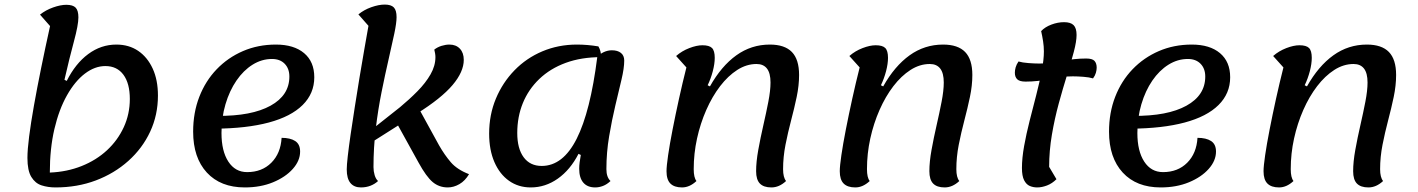

<svg xmlns="http://www.w3.org/2000/svg" viewBox="-20 -795 6202 840"><path d="M223 25Q190 25 162 16Q134 7 117 -21Q100 -49 100 -104Q100 -140 107.5 -198.5Q115 -257 128.5 -333Q142 -409 160 -497.5Q178 -586 199 -681L155 -731Q180 -751 212.5 -762.5Q245 -774 270 -774Q299 -774 311 -761.5Q323 -749 323 -719Q323 -686 303.5 -614Q284 -542 262 -446L272 -441Q310 -517 366 -558.5Q422 -600 489 -600Q544 -600 584.5 -572.5Q625 -545 648 -495Q671 -445 671 -377Q671 -292 637 -219Q603 -146 541.5 -91Q480 -36 399 -5.5Q318 25 223 25ZM198 -40Q273 -43 337 -68.5Q401 -94 448 -137.5Q495 -181 521.5 -238.5Q548 -296 548 -362Q548 -430 520 -468Q492 -506 441 -506Q395 -506 351.5 -473Q308 -440 273 -378Q238 -316 218 -230.5Q198 -145 198 -40Z M1051 25Q945 25 885 -40Q825 -105 825 -219Q825 -302 852 -371.5Q879 -441 928 -492Q977 -543 1043 -571.5Q1109 -600 1187 -600Q1266 -600 1310.5 -562.5Q1355 -525 1355 -457Q1355 -386 1304 -335.5Q1253 -285 1156 -259Q1059 -233 920 -232L932 -288Q1081 -287 1163.5 -332.5Q1246 -378 1246 -460Q1246 -495 1225.5 -516Q1205 -537 1170 -537Q1125 -537 1085 -512Q1045 -487 1014.5 -442.5Q984 -398 966.5 -339Q949 -280 949 -213Q949 -134 979 -88Q1009 -42 1061 -42Q1126 -42 1167 -83Q1208 -124 1212 -192Q1250 -192 1271.5 -178Q1293 -164 1293 -132Q1293 -92 1261 -56Q1229 -20 1174.5 2.5Q1120 25 1051 25Z M1580 -156 1591 -216 1730 -326Q1771 -360 1806.5 -396Q1842 -432 1863.5 -469.5Q1885 -507 1885 -545Q1885 -553 1883.5 -561.5Q1882 -570 1880 -578Q1894 -589 1912 -594.5Q1930 -600 1946 -600Q1975 -600 1992 -582Q2009 -564 2009 -533Q2009 -481 1960 -423Q1911 -365 1804 -298ZM1559 25Q1529 25 1513 5.5Q1497 -14 1497 -54Q1497 -72 1501.5 -112Q1506 -152 1514 -207Q1522 -262 1532 -325.5Q1542 -389 1552.5 -453.5Q1563 -518 1573.5 -577Q1584 -636 1592 -682L1548 -732Q1572 -752 1604.5 -763.5Q1637 -775 1663 -775Q1691 -775 1703 -762.5Q1715 -750 1715 -720Q1715 -695 1705 -647.5Q1695 -600 1680 -535Q1665 -470 1649.5 -393Q1634 -316 1624 -232.5Q1614 -149 1614 -64Q1614 -46 1619 -29Q1624 -12 1634 -3Q1620 10 1601 17.5Q1582 25 1559 25ZM1939 25Q1901 25 1873 1.5Q1845 -22 1811 -84L1706 -274L1800 -343L1901 -159Q1925 -117 1952.5 -85Q1980 -53 2032 -33Q2015 -4 1990 10.5Q1965 25 1939 25Z M2302 25Q2248 25 2207 -4Q2166 -33 2143 -86Q2120 -139 2120 -210Q2120 -293 2149.5 -363.5Q2179 -434 2231 -487.5Q2283 -541 2353 -570.5Q2423 -600 2504 -600Q2550 -600 2598 -592Q2604 -582 2607 -570Q2610 -558 2610 -545Q2523 -545 2455 -520Q2387 -495 2339.5 -449.5Q2292 -404 2267.5 -344Q2243 -284 2243 -213Q2243 -145 2271 -107Q2299 -69 2350 -69Q2443 -69 2503 -188Q2563 -307 2593 -545Q2604 -559 2621.5 -567Q2639 -575 2657 -575Q2682 -575 2696.5 -563.5Q2711 -552 2711 -530Q2711 -497 2699 -446.5Q2687 -396 2672 -333Q2657 -270 2645 -199Q2633 -128 2633 -55Q2633 -20 2651 -3Q2635 12 2618 18.5Q2601 25 2584 25Q2550 25 2532 4Q2514 -17 2514 -57Q2514 -70 2516 -85.5Q2518 -101 2521 -117L2511 -122Q2475 -52 2420.5 -13.5Q2366 25 2302 25Z M2964 25Q2930 25 2913 8Q2896 -9 2896 -46Q2896 -68 2903 -116Q2910 -164 2922.5 -228Q2935 -292 2950.5 -362.5Q2966 -433 2983 -500L2938 -550Q2963 -572 2995.5 -584.5Q3028 -597 3053 -597Q3083 -597 3095 -585Q3107 -573 3107 -542Q3107 -516 3098.5 -483.5Q3090 -451 3076 -422L3086 -417Q3136 -506 3201.5 -553Q3267 -600 3348 -600Q3413 -600 3444.5 -567.5Q3476 -535 3476 -467Q3476 -421 3465.5 -371Q3455 -321 3441 -268Q3427 -215 3416.5 -161.5Q3406 -108 3406 -55Q3406 -19 3419 -3Q3389 25 3355 25Q3321 25 3304.5 8Q3288 -9 3288 -46Q3288 -87 3297.5 -139.5Q3307 -192 3319.5 -246.5Q3332 -301 3341.5 -350Q3351 -399 3351 -434Q3351 -475 3335.5 -495Q3320 -515 3290 -515Q3246 -515 3205.5 -489Q3165 -463 3130.5 -418Q3096 -373 3070 -314Q3044 -255 3029.5 -189Q3015 -123 3015 -55Q3015 -18 3027 -3Q2997 25 2964 25Z M3722 25Q3688 25 3671 8Q3654 -9 3654 -46Q3654 -68 3661 -116Q3668 -164 3680.5 -228Q3693 -292 3708.5 -362.5Q3724 -433 3741 -500L3696 -550Q3721 -572 3753.5 -584.5Q3786 -597 3811 -597Q3841 -597 3853 -585Q3865 -573 3865 -542Q3865 -516 3856.5 -483.5Q3848 -451 3834 -422L3844 -417Q3894 -506 3959.5 -553Q4025 -600 4106 -600Q4171 -600 4202.5 -567.5Q4234 -535 4234 -467Q4234 -421 4223.5 -371Q4213 -321 4199 -268Q4185 -215 4174.5 -161.5Q4164 -108 4164 -55Q4164 -19 4177 -3Q4147 25 4113 25Q4079 25 4062.5 8Q4046 -9 4046 -46Q4046 -87 4055.5 -139.5Q4065 -192 4077.5 -246.5Q4090 -301 4099.5 -350Q4109 -399 4109 -434Q4109 -475 4093.5 -495Q4078 -515 4048 -515Q4004 -515 3963.5 -489Q3923 -463 3888.5 -418Q3854 -373 3828 -314Q3802 -255 3787.5 -189Q3773 -123 3773 -55Q3773 -18 3785 -3Q3755 25 3722 25Z M4518 25Q4500 25 4485 18.5Q4470 12 4460.5 -6.5Q4451 -25 4451 -60Q4451 -103 4460.5 -156Q4470 -209 4484.5 -266Q4499 -323 4513.5 -379Q4528 -435 4537.5 -484.5Q4547 -534 4547 -570Q4547 -592 4543.5 -614.5Q4540 -637 4535 -659Q4552 -677 4580 -687.5Q4608 -698 4635 -698Q4664 -698 4677 -685Q4690 -672 4690 -642Q4690 -614 4678 -568.5Q4666 -523 4648 -465.5Q4630 -408 4612 -342Q4594 -276 4582 -205.5Q4570 -135 4570 -65L4602 -11Q4583 8 4560.5 16.5Q4538 25 4518 25ZM4467 -438Q4441 -438 4430.5 -448Q4420 -458 4420 -477Q4420 -488 4423.5 -500.5Q4427 -513 4436 -526Q4453 -521 4480 -519Q4507 -517 4527 -517Q4577 -517 4628.5 -528Q4680 -539 4732 -539Q4759 -539 4768.5 -528.5Q4778 -518 4778 -499Q4778 -489 4774.5 -476.5Q4771 -464 4762 -452Q4746 -457 4720 -459Q4694 -461 4674 -461Q4625 -461 4572.5 -449.5Q4520 -438 4467 -438Z M5058 25Q4952 25 4892 -40Q4832 -105 4832 -219Q4832 -302 4859 -371.5Q4886 -441 4935 -492Q4984 -543 5050 -571.5Q5116 -600 5194 -600Q5273 -600 5317.5 -562.5Q5362 -525 5362 -457Q5362 -386 5311 -335.5Q5260 -285 5163 -259Q5066 -233 4927 -232L4939 -288Q5088 -287 5170.5 -332.5Q5253 -378 5253 -460Q5253 -495 5232.5 -516Q5212 -537 5177 -537Q5132 -537 5092 -512Q5052 -487 5021.5 -442.5Q4991 -398 4973.5 -339Q4956 -280 4956 -213Q4956 -134 4986 -88Q5016 -42 5068 -42Q5133 -42 5174 -83Q5215 -124 5219 -192Q5257 -192 5278.5 -178Q5300 -164 5300 -132Q5300 -92 5268 -56Q5236 -20 5181.5 2.5Q5127 25 5058 25Z M5576 25Q5542 25 5525 8Q5508 -9 5508 -46Q5508 -68 5515 -116Q5522 -164 5534.5 -228Q5547 -292 5562.5 -362.5Q5578 -433 5595 -500L5550 -550Q5575 -572 5607.5 -584.5Q5640 -597 5665 -597Q5695 -597 5707 -585Q5719 -573 5719 -542Q5719 -516 5710.5 -483.5Q5702 -451 5688 -422L5698 -417Q5748 -506 5813.5 -553Q5879 -600 5960 -600Q6025 -600 6056.5 -567.5Q6088 -535 6088 -467Q6088 -421 6077.5 -371Q6067 -321 6053 -268Q6039 -215 6028.5 -161.5Q6018 -108 6018 -55Q6018 -19 6031 -3Q6001 25 5967 25Q5933 25 5916.5 8Q5900 -9 5900 -46Q5900 -87 5909.5 -139.5Q5919 -192 5931.5 -246.5Q5944 -301 5953.5 -350Q5963 -399 5963 -434Q5963 -475 5947.5 -495Q5932 -515 5902 -515Q5858 -515 5817.5 -489Q5777 -463 5742.5 -418Q5708 -373 5682 -314Q5656 -255 5641.5 -189Q5627 -123 5627 -55Q5627 -18 5639 -3Q5609 25 5576 25Z"/></svg>

Font: Lemonada
Style: Regular
Weight: 400
Designer: Mohamed Gaber (Arabic), Eduardo Tunni (Latin)
Foundry: Kief Type Foundry
Version: Version 4.005